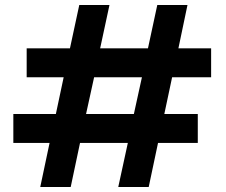

<svg xmlns="http://www.w3.org/2000/svg" viewBox="-20 -743 900 763"><path d="M140 0 177 -175H33V-290H202L233 -436H86V-551H258L295 -723H415L378 -551H568L605 -723H725L689 -551H819V-436H664L633 -290H766V-175H608L571 0H450L488 -175H298L261 0ZM322 -290H512L544 -436H354Z"/></svg>

Font: Firefly Display
Style: Bold
Weight: 700
Designer: Colophon Foundry, Jonny Pinhorn
Foundry: Colophon Foundry
Version: Version 1.200; ttfautohint (v1.8.3)